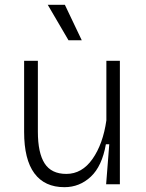

<svg xmlns="http://www.w3.org/2000/svg" viewBox="-20 -764 605 796"><path d="M247 12Q165 12 122.5 -45.5Q80 -103 80 -217V-512H137V-218Q137 -130 165 -86.5Q193 -43 255 -43Q320 -43 363.5 -105Q407 -167 421 -265V-512H477V0H420L433 -166H419Q403 -75 356.5 -31.5Q310 12 247 12ZM264 -597 178 -744H249L319 -597Z"/></svg>

Font: Bricolage Grotesque 12pt ExtraLight
Style: Regular
Weight: 200
Designer: Mathieu Triay
Foundry: Atelier Triay
Version: Version 1.001; ttfautohint (v1.8.4.7-5d5b);gftools[0.9.33.de